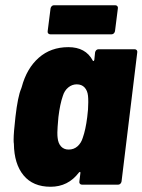

<svg xmlns="http://www.w3.org/2000/svg" viewBox="-20 -705 544 733"><path d="M356 -517H494Q499 -517 502 -513.5Q505 -510 504 -505L444 -12Q443 -7 439.5 -3.5Q436 0 431 0H293Q288 0 285 -3.5Q282 -7 283 -12L287 -45Q287 -52 281 -46Q240 8 173 8Q106 8 70 -35.5Q34 -79 33 -156Q32 -160 32 -172Q32 -198 39 -259Q48 -337 61 -367L63 -373Q82 -444 128 -484.5Q174 -525 241 -525Q307 -525 334 -474Q335 -471 337 -472Q339 -473 340 -476L343 -505Q344 -510 347.5 -513.5Q351 -517 356 -517ZM313 -258Q317 -287 317 -315Q317 -331 316 -339Q314 -359 303 -371Q292 -383 273 -383Q255 -383 240.5 -371Q226 -359 220 -339Q209 -308 203 -258Q199 -214 199 -199Q199 -185 200 -179Q202 -158 213 -146Q224 -134 242 -134Q262 -134 276 -146.5Q290 -159 296 -179Q307 -210 313 -258ZM162 -586 173 -673Q174 -678 177.5 -681.5Q181 -685 186 -685H420Q425 -685 428 -681.5Q431 -678 430 -673L419 -586Q418 -581 414.5 -577.5Q411 -574 406 -574H172Q167 -574 164 -577.5Q161 -581 162 -586Z"/></svg>

Font: Barlow Semi Condensed ExtraBold
Style: Italic
Weight: 800
Width: 4
Italic angle: -7°
Designer: Jeremy Tribby
Foundry: Tribby Type
Version: Version 1.408